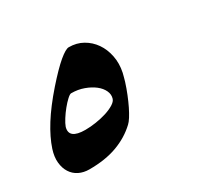

<svg xmlns="http://www.w3.org/2000/svg" viewBox="-131 -470 525 502"><g transform="rotate(-30 132.0 -219.0)"><path d="M155.8 -197.3Q159.2 -208.5 153.8 -220.2Q148.4 -231.9 136.2 -241.5Q124 -251 106.7 -257.3Q89.4 -263.7 68.8 -263.7Q64.9 -263.7 56.6 -256.1Q48.3 -248.5 39.6 -237.8Q30.8 -227.1 23.2 -215.1Q15.6 -203.1 12.7 -194.8Q3.4 -162.1 53.7 -162.1Q69.3 -162.1 86.4 -164.8Q103.5 -167.5 118.2 -172.1Q132.8 -176.8 143.3 -183.3Q153.8 -189.9 155.8 -197.3ZM212.4 -242.7Q210.9 -237.3 209.5 -231.4Q208 -225.6 206.1 -219.2Q200.7 -202.1 194.1 -185.8Q187.5 -169.4 180.9 -156Q174.3 -142.6 168 -132.6Q161.6 -122.6 156.7 -118.2Q130.9 -93.8 95.2 -80.6Q59.6 -67.4 11.2 -67.4Q-6.3 -67.4 -20 -74.2Q-33.7 -81.1 -41.7 -93.8Q-49.8 -106.4 -51.5 -124Q-53.2 -141.6 -46.4 -162.6Q-36.6 -192.4 -15.4 -226.3Q5.9 -260.3 40.5 -299.8Q72.8 -336.4 93.5 -353.8Q114.3 -371.1 123.5 -371.1Q147 -371.1 165.5 -360.6Q184.1 -350.1 196.3 -332.5Q208.5 -314.9 213.1 -291.7Q217.8 -268.6 212.4 -242.7Z"/></g></svg>

Font: XB Zar
Style: Italic
Weight: 400
Italic angle: -12°
Designer: Behnam
Foundry: Irmug
Version: Version 8.005 2009